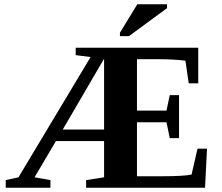

<svg xmlns="http://www.w3.org/2000/svg" viewBox="-20 -878 1040 898"><path d="M403.8 -611.3 334 -620.1V-654.8H907.2V-488.3H862.8L847.2 -594.2Q792.5 -601.1 718.3 -601.1H620.6V-360.8H758.8L773.9 -433.1H817.4V-231.9H773.9L758.8 -306.2H620.6V-53.7H740.2Q836.9 -53.7 876 -61.5L903.8 -182.6H948.2L939 0H382.8V-35.6L466.8 -48.8V-218.3H241.7L141.6 -48.8L215.8 -35.6V0H6.8V-35.6L66.4 -48.8ZM466.8 -272V-603.5L273.4 -272ZM541 -709V-725.1L622.1 -857.9H761.2V-839.8L583 -709Z"/></svg>

Font: Tinos
Style: Bold
Weight: 700
Designer: Steve Matteson
Foundry: Monotype Imaging Inc.
Version: Version 1.23